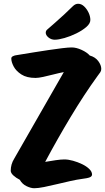

<svg xmlns="http://www.w3.org/2000/svg" viewBox="-20 -973 558 1020"><path d="M162 27Q144 27 121 16Q98 5 85 -18Q65 -28 51 -41Q37 -54 37 -66Q37 -83 41.5 -99Q46 -115 56 -131L319 -590Q293 -585 264 -577.5Q235 -570 209.5 -564.5Q184 -559 169 -559Q122 -559 93.5 -577.5Q65 -596 52.5 -620Q40 -644 40 -662Q40 -670 48 -674Q56 -678 62 -679Q69 -680 95.5 -684.5Q122 -689 160 -695Q198 -701 237.5 -707Q277 -713 310.5 -717Q344 -721 361 -721Q385 -721 413.5 -708Q442 -695 457 -678Q486 -670 502 -648.5Q518 -627 518 -607Q518 -597 513 -589.5Q508 -582 498 -569Q427 -471 355.5 -352Q284 -233 220 -113Q248 -118 276 -122Q304 -126 322 -126Q343 -126 368 -119Q393 -112 416 -101Q439 -90 454 -75.5Q469 -61 469 -46Q469 -36 457 -31Q445 -26 412 -22Q389 -19 355 -11.5Q321 -4 284 5Q247 14 214.5 20.5Q182 27 162 27ZM271 -762Q252 -762 237.5 -774Q223 -786 223 -799Q223 -810 232 -817Q247 -830 271 -851Q295 -872 321 -896Q347 -920 367 -940Q380 -953 395 -953Q412 -953 426.5 -939.5Q441 -926 450.5 -906Q460 -886 460 -867Q460 -848 438.5 -829.5Q417 -811 385.5 -795.5Q354 -780 322.5 -771Q291 -762 271 -762Z"/></svg>

Font: Protest Riot
Style: Regular
Weight: 400
Designer: Octavio Pardo
Foundry: Ashler Design
Version: Version 2.005; ttfautohint (v1.8.4.7-5d5b)